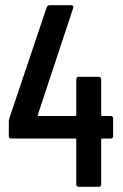

<svg xmlns="http://www.w3.org/2000/svg" viewBox="-20 -720 474 740"><path d="M406 -273Q416 -273 416 -263V-196Q416 -186 406 -186H374Q370 -186 370 -182V-10Q370 0 360 0H284Q274 0 274 -10V-182Q274 -186 270 -186H24Q14 -186 14 -196V-252Q14 -256 16 -264L160 -692Q163 -700 172 -700H254Q265 -700 262 -689L126 -278Q124 -273 130 -273H270Q274 -273 274 -277V-414Q274 -424 284 -424H360Q370 -424 370 -414V-277Q370 -273 374 -273Z"/></svg>

Font: Barlow Condensed Medium
Style: Regular
Weight: 500
Width: 3
Designer: Jeremy Tribby
Foundry: Tribby Type
Version: Version 1.422;hotconv 1.0.109;makeotfexe 2.5.65596